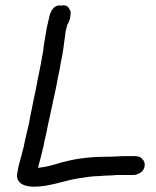

<svg xmlns="http://www.w3.org/2000/svg" viewBox="-20 -681 589 723"><path d="M45 -29C38 11 75 22 108 22C167 22 218 0 273 -9C300 -13 326 -18 353 -18H354C366 -19 378 -20 387 -20C398 -20 406 -21 418 -22H477C485 -22 493 -22 501 -27C526 -34 533 -70 515 -82L514 -85C510 -88 506 -91 497 -92H496C496 -92 496 -93 491 -93H453C442 -93 431 -93 420 -92L401 -91H390C331 -91 275 -86 223 -72L210 -69C182 -60 154 -52 123 -49C131 -77 138 -106 145 -136L147 -148C151 -165 156 -184 159 -203C169 -250 180 -301 191 -351C195 -375 200 -397 204 -417C207 -436 211 -456 215 -476C218 -493 220 -507 222 -525C223 -533 225 -543 226 -553L227 -563C229 -571 232 -579 233 -587C242 -600 246 -617 246 -632V-637C241 -647 238 -660 221 -661H220C217 -661 213 -660 211 -660C181 -665 168 -635 164 -610L162 -602C159 -588 155 -574 153 -557C150 -543 148 -526 145 -510C144 -498 142 -484 139 -469C131 -421 123 -391 115 -345C110 -320 104 -296 100 -272C95 -251 92 -232 89 -215C85 -196 80 -179 76 -161L69 -127C63 -102 56 -79 50 -56Z"/></svg>

Font: Scribbler
Style: ExBdIta
Weight: 800
Designer: Mew Too
Foundry: Cannot Into Space Fonts
Version: Version 1.001